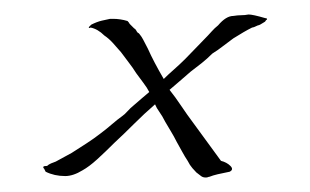

<svg xmlns="http://www.w3.org/2000/svg" viewBox="-20 -282 428 265"><path d="M264 -37Q260 -37 257.5 -39Q255 -41 251 -44Q249 -46 245.5 -50Q242 -54 239 -60Q235 -66 231.5 -72.5Q228 -79 224 -86Q220 -94 216 -100.5Q212 -107 208 -114Q204 -122 200 -127.5Q196 -133 194 -138Q179 -125 165.5 -111.5Q152 -98 138 -85Q125 -72 114 -62Q103 -52 94 -47Q81 -39 70 -39Q55 -39 43 -45Q43 -45 41 -49Q37 -53 45 -53Q47 -55 50.5 -56.5Q54 -58 57 -59L79 -71Q90 -78 100 -84.5Q110 -91 119 -98Q127 -104 134.5 -110.5Q142 -117 149 -122Q152 -124 156 -128.5Q160 -133 165 -137Q171 -142 176 -146.5Q181 -151 186 -155Q183 -161 178 -167.5Q173 -174 168 -181Q163 -189 157.5 -196Q152 -203 147 -210Q141 -217 135.5 -223Q130 -229 124 -233Q115 -242 105 -244Q104 -243 103 -243.5Q102 -244 103 -245Q103 -245 106 -248Q114 -252 120.5 -253.5Q127 -255 132 -256H136Q146 -256 156 -253Q158 -251 159 -249L165 -243Q167 -242 168 -240Q169 -238 170 -237Q172 -236 172.5 -235Q173 -234 174 -233Q175 -232 177.5 -227.5Q180 -223 184 -215Q188 -206 193.5 -195.5Q199 -185 206 -173Q212 -179 220 -186Q228 -193 236 -201Q244 -209 252 -217.5Q260 -226 267 -233Q269 -235 272.5 -239Q276 -243 281 -247Q292 -260 302 -260Q308 -261 313 -261Q318 -261 323 -262Q329 -262 346 -257Q348 -257 348.5 -256Q349 -255 347 -254Q347 -254 346.5 -253Q346 -252 344 -251Q338 -247 336 -247Q330 -244 328 -244Q322 -241 316 -237.5Q310 -234 302 -229Q295 -224 288 -218.5Q281 -213 273 -208Q266 -201 258.5 -195Q251 -189 243 -183Q235 -176 228 -170Q221 -164 214 -158Q222 -148 230 -136Q238 -124 247 -112L285 -60Q293 -58 298 -53Q303 -48 297 -45Q287 -43 280.5 -41.5Q274 -40 269 -38Q268 -38 267 -37.5Q266 -37 264 -37Z"/></svg>

Font: Estonia
Style: Regular
Weight: 400
Designer: Robert E. Leuschke
Foundry: Robert E. Leuschke
Version: Version 1.014; ttfautohint (v1.8.3)